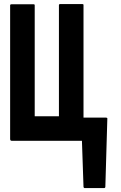

<svg xmlns="http://www.w3.org/2000/svg" viewBox="-20 -700 601 953"><path d="M512.7 -109.4Q509.8 2.9 502.9 227.5Q502.9 230.5 501 231.4Q500 233.4 498 233.4Q464.8 233.4 399.4 233.4Q397.5 233.4 396.5 231.4Q394.5 230.5 394.5 227.5Q391.6 151.4 386.7 -1Q270.5 -1 38.1 -1Q35.2 -1 34.2 -2Q32.2 -3.9 31.2 -4.9Q31.2 -5.9 31.2 -6.8Q30.3 -6.8 30.3 -7.8Q30.3 -91.8 30.3 -258.8Q30.3 -397.5 30.3 -673.8Q30.3 -675.8 32.2 -677.7Q33.2 -678.7 36.1 -678.7Q73.2 -678.7 147.5 -678.7Q150.4 -678.7 151.4 -677.7Q152.3 -675.8 152.3 -673.8Q152.3 -490.2 152.3 -123Q163.1 -123 184.6 -123Q213.9 -123 272.5 -123Q272.5 -306.6 272.5 -674.8Q272.5 -677.7 274.4 -678.7Q275.4 -679.7 277.3 -679.7Q315.4 -679.7 389.6 -679.7Q391.6 -679.7 393.6 -678.7Q394.5 -677.7 394.5 -674.8Q394.5 -488.3 394.5 -116.2Q432.6 -116.2 507.8 -116.2Q508.8 -116.2 509.8 -115.2Q510.7 -115.2 511.7 -114.3Q512.7 -113.3 512.7 -112.3Q512.7 -112.3 512.7 -111.3Q513.7 -110.4 512.7 -109.4Z"/></svg>

Font: Typeface
Style: Regular
Weight: 400
Version: Version 1.0